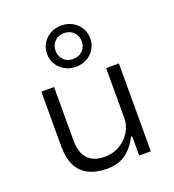

<svg xmlns="http://www.w3.org/2000/svg" viewBox="-143 -901 924 1019"><g transform="rotate(-20 319.0 -391.0)"><path d="M290 8Q228 8 185 -13.5Q142 -35 120.5 -78Q99 -121 99 -185V-496H171V-189Q171 -152 183.5 -121.5Q196 -91 224 -73.5Q252 -56 299 -56Q346 -56 384 -78.5Q422 -101 443.5 -137.5Q465 -174 465 -214V-496H537V0H471V-109H465Q438 -55 395.5 -23.5Q353 8 290 8ZM318 -557Q283 -557 255.5 -572.5Q228 -588 212 -614.5Q196 -641 196 -673Q196 -706 212 -732.5Q228 -759 255.5 -774.5Q283 -790 318 -790Q353 -790 380.5 -774.5Q408 -759 424 -732.5Q440 -706 440 -673Q440 -641 424 -614.5Q408 -588 380.5 -572.5Q353 -557 318 -557ZM318 -601Q350 -601 371 -621.5Q392 -642 392 -674Q392 -706 371 -726.5Q350 -747 318 -747Q286 -747 265 -726.5Q244 -706 244 -674Q244 -642 265 -621.5Q286 -601 318 -601Z"/></g></svg>

Font: Nunito Sans 6pt Light
Style: Regular
Weight: 300
Version: Version 3.101;gftools[0.9.27]